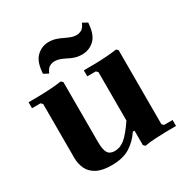

<svg xmlns="http://www.w3.org/2000/svg" viewBox="-162 -832 949 978"><g transform="rotate(-30 313.0 -342.5)"><path d="M542 -45 552 -35H602V0Q576 0 542.5 0.5Q509 1 476 3Q443 5 417 10L407 0V-85H397Q369 -42 327.5 -16Q286 10 219 10Q164 10 131.5 -7.5Q99 -25 85.5 -54.5Q72 -84 72 -120V-435L62 -445H12V-480Q38 -480 74 -480.5Q110 -481 145.5 -483.5Q181 -486 207 -490L217 -480V-130Q217 -82 229 -63.5Q241 -45 269 -45Q301 -45 329 -68Q357 -91 397 -150V-435L387 -445H337V-480Q363 -480 399 -480.5Q435 -481 470.5 -483.5Q506 -486 532 -490L542 -480ZM371 -554Q348 -554 329.5 -560Q311 -566 295 -574.5Q279 -583 263 -589Q247 -595 230 -595Q216 -595 201.5 -587.5Q187 -580 176 -554L148 -569Q152 -638 182.5 -666.5Q213 -695 253 -695Q275 -695 294 -689Q313 -683 330 -674.5Q347 -666 363.5 -660Q380 -654 398 -654Q410 -654 424 -661Q438 -668 450 -695L478 -680Q474 -611 443.5 -582.5Q413 -554 371 -554Z"/></g></svg>

Font: Brygada 1918
Style: Bold
Weight: 700
Designer: Mateusz Machalski | Borys Kosmynka | Przemek Hoffer
Foundry: NIEPODLEGLA 2018
Version: Version 3.006